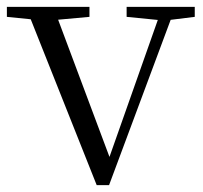

<svg xmlns="http://www.w3.org/2000/svg" viewBox="-28 -532 589 558"><path d="M253 6 47 -512H127L298 -55H282L287 -67L444 -512H482L289 6ZM-8 -483V-512H232V-483L122 -473H91ZM340 -483V-512H538V-483L457 -473H441Z"/></svg>

Font: Noto Serif SC ExtraLight Light
Style: Regular
Weight: 300
Version: Version 2.002-H1;hotconv 1.1.0;makeotfexe 2.6.0